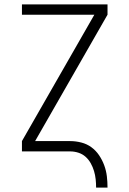

<svg xmlns="http://www.w3.org/2000/svg" viewBox="-20 -690 590 875"><path d="M418 165Q418 146 416 127Q414 108 408.5 89.5Q403 71 393.5 54Q384 37 370 24.5Q356 12 337.5 6Q319 0 300 0H80V-47L410 -623H80V-670H470V-623L140 -47H300Q325 -47 350.5 -40.5Q376 -34 396.5 -19Q417 -4 431.5 17.5Q446 39 455 63.5Q464 88 467 113.5Q470 139 470 165Z"/></svg>

Font: Lode Dark
Style: Regular
Weight: 400
Monospace: yes
Designer: Belleve Invis
Foundry: Belleve Invis
Version: Version 29.2.0; ttfautohint (v1.8.3)